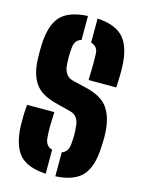

<svg xmlns="http://www.w3.org/2000/svg" viewBox="-122 -882 719 963"><g transform="rotate(15 237.0 -400.5)"><path d="M262.5 9.5V-115Q293 -125 297.5 -163Q303.5 -213.5 297.5 -264Q295.5 -285 284.5 -302Q273.5 -319 249.5 -325L167.5 -346Q89.5 -366.5 58.8 -413.2Q28 -460 25.5 -535Q24 -575.5 25.5 -610Q29.5 -711.5 71.5 -758Q113.5 -804.5 212.5 -809.5V-685Q180 -676 175.5 -638Q169.5 -586.5 175.5 -535Q178 -515 189.5 -498.5Q201 -482 226.5 -476L297.5 -459Q381.5 -439 413.5 -390.2Q445.5 -341.5 448.5 -264Q449.5 -247 449 -227.8Q448.5 -208.5 447.5 -191Q443.5 -89.5 401.5 -42.5Q359.5 4.5 262.5 9.5ZM298.5 -500Q300 -534.5 300.5 -569Q301 -603.5 299.5 -638Q298 -674 262.5 -684.5V-809.5Q355.5 -804.5 398 -757.8Q440.5 -711 444.5 -610Q445.5 -588.5 444.8 -557.5Q444 -526.5 442.5 -500ZM212.5 9.5Q116 4.5 74.8 -42.5Q33.5 -89.5 29.5 -191Q29 -215 29.5 -245.5Q30 -276 33.5 -300H174.5Q172.5 -263.5 172 -228Q171.5 -192.5 174.5 -163Q178.5 -124.5 212.5 -115Z"/></g></svg>

Font: Big Shoulders Stencil Display Black
Style: Regular
Weight: 900
Designer: Patric King
Foundry: XO Type Co
Version: Version 1.000